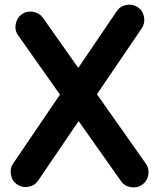

<svg xmlns="http://www.w3.org/2000/svg" viewBox="-20 -738 678 824"><path d="M53.7 53.7Q31.7 39.1 26.9 12Q22 -15.1 36.6 -36.6L237.3 -332L58.1 -585.9Q42.5 -607.4 47.4 -634.5Q52.2 -661.6 73.7 -676.8Q95.2 -691.9 122.3 -687.3Q149.4 -682.6 164.6 -661.1L315.9 -446.8L481 -689.9Q495.6 -711.9 522.7 -716.8Q549.8 -721.7 571.3 -707Q593.3 -692.4 598.1 -665.5Q603 -638.7 588.4 -616.7L396 -333.5L606 -35.6Q621.1 -14.2 616.5 12.7Q611.8 39.6 590.3 54.7Q568.8 69.8 541.7 65.4Q514.6 61 499.5 39.6L317.4 -218.3L144 36.6Q129.4 58.6 102.5 63.5Q75.7 68.4 53.7 53.7Z"/></svg>

Font: Mikhak-DS2-FD Bold
Style: Regular
Weight: 700
Designer: Amin Abedi
Version: Version 3.4